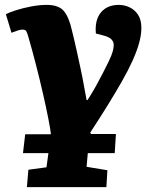

<svg xmlns="http://www.w3.org/2000/svg" viewBox="-20 -549 628 785"><path d="M90 216 96 145 170 135 178 77H74L83 0H187L188 -2Q186 -21 177.5 -64.5Q169 -108 156 -165Q143 -222 127.5 -282.5Q112 -343 96 -398Q92 -413 88 -420.5Q84 -428 73 -428Q64 -428 53 -424.5Q42 -421 27 -415L4 -491Q17 -498 45 -507Q73 -516 107 -522.5Q141 -529 171 -529Q220 -529 241 -504Q262 -479 274 -425Q285 -381 293.5 -342Q302 -303 309.5 -268.5Q317 -234 322.5 -202.5Q328 -171 334 -140H338Q358 -171 373 -198.5Q388 -226 400.5 -250Q413 -274 424 -297Q437 -324 441 -339Q445 -354 445 -365Q445 -379 435 -388.5Q425 -398 406 -403L372 -412Q367 -467 392.5 -498Q418 -529 466 -529Q489 -529 510 -519Q531 -509 544.5 -488.5Q558 -468 558 -435Q558 -407 549 -374Q540 -341 522 -301Q504 -261 478 -215.5Q452 -170 419.5 -117.5Q387 -65 349 -7L352 -1H454L449 77H339L334 133L419 147L415 216Z"/></svg>

Font: Literata ExtraBold
Style: Italic
Weight: 800
Italic angle: -2°
Designer: Latin by Veronika Burian and Jose Scaglione. Greek by Irene Vlachou. Cyrillic by Vera Evstafieva
Foundry: TypeTogether
Version: Version 3.002